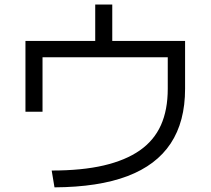

<svg xmlns="http://www.w3.org/2000/svg" viewBox="-20 -831 920 838"><path d="M205.6 -86.7Q337.8 -86.7 432.8 -108.9Q527.8 -131.1 590 -174.4Q652.2 -217.8 682.2 -284.4Q712.2 -351.1 712.2 -443.3V-581.1H165.6V-343.3H91.1V-652.2H395.6V-811.1H470V-652.2H787.8V-443.3Q787.8 -300 725 -205Q662.2 -110 536.1 -62.2Q410 -14.4 217.8 -13.3Z"/></svg>

Font: Paperlogy 4 Regular
Style: Regular
Weight: 400
Designer: redesigned by Lee Juim, glyphs from Gmarket Sans & Montserrat
Foundry: PT&
Version: Version 1.001